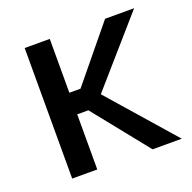

<svg xmlns="http://www.w3.org/2000/svg" viewBox="-98 -612 709 710"><g transform="rotate(-20 256.5 -257.0)"><path d="M386.2 -513.7H500.5L275.9 -256.8L501 0H386.2L212.4 -216.8H168.5V0H69.8V-513.7H168.5V-301.8H212.4Z"/></g></svg>

Font: Estedad-FD Medium
Style: Regular
Weight: 500
Designer: Amin Abedi
Version: Version 7.3